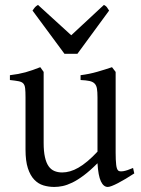

<svg xmlns="http://www.w3.org/2000/svg" viewBox="-20 -740 570 775"><path d="M522 -40Q503.9 -28.3 487.3 -18.3Q470.7 -8.3 456.5 -1Q442.4 6.3 431.6 10.5Q420.9 14.6 415 14.6Q397.9 14.6 387.2 -8.1Q376.5 -30.8 373.5 -81.1Q343.3 -50.8 318.1 -32Q293 -13.2 271.7 -2.9Q250.5 7.3 232.7 11Q214.8 14.6 199.2 14.6Q176.3 14.6 155.3 8.3Q134.3 2 118.2 -14.9Q102.1 -31.7 92.5 -61Q83 -90.3 83 -136.2V-347.2Q83 -370.6 81.5 -383.5Q80.1 -396.5 74 -403.1Q67.9 -409.7 55.2 -412.1Q42.5 -414.6 20 -417V-436.5Q37.6 -438.5 53 -441.4Q68.4 -444.3 82.8 -448.2Q97.2 -452.1 111.8 -457.3Q126.5 -462.4 142.6 -468.8L156.2 -449.7V-163.1Q156.2 -128.9 161.4 -106Q166.5 -83 176 -69.3Q185.5 -55.7 199.5 -49.8Q213.4 -43.9 231 -43.9Q246.6 -43.9 262.9 -48.6Q279.3 -53.2 296.6 -63.2Q314 -73.2 333 -89.1Q352.1 -105 373.5 -127.9V-347.2Q373.5 -369.1 371.3 -382.3Q369.1 -395.5 361.8 -402.8Q354.5 -410.2 341.1 -413.1Q327.6 -416 305.2 -417V-436.5Q340.3 -440.9 372.6 -450.2Q404.8 -459.5 432.1 -468.8L446.8 -449.7V-124Q446.8 -93.8 449 -74.7Q451.2 -55.7 458 -50.8Q463.9 -46.9 478 -49.1Q492.2 -51.3 517.1 -62ZM292.5 -522.9H240.2L111.3 -697.3Q114.7 -702.1 117.2 -705.6Q119.6 -709 121.8 -711.4Q124 -713.9 126.7 -715.8Q129.4 -717.8 133.3 -720.2L267.6 -597.7L399.4 -720.2Q407.7 -715.8 411.1 -711.4Q414.6 -707 420.4 -697.3Z"/></svg>

Font: Gentium Plus Phon
Style: Regular
Weight: 400
Designer: J. Victor Gaultney, Annie Olsen, Iska Routamaa, Becca Hirsbrunner
Foundry: SIL International
Version: Version 5.000